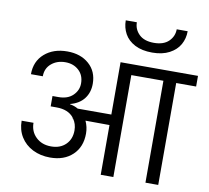

<svg xmlns="http://www.w3.org/2000/svg" viewBox="-102 -1128 1353 1243"><g transform="rotate(10 574.0 -506.5)"><path d="M1148 -670H1017V0H933V-670H722V0H639V-327L481 -328Q499 -289 499 -246Q499 -158 443.5 -105.5Q388 -53 296 -53Q232 -53 181.5 -78.5Q131 -104 102.5 -150Q74 -196 74 -256H152Q152 -199 190.5 -162Q229 -125 290 -125Q350 -125 386 -160.5Q422 -196 422 -253Q422 -296 399 -328H396L395 -334Q358 -380 282 -380H243V-448H282Q343 -448 377 -481.5Q411 -515 411 -560Q411 -614 376 -646Q341 -678 288 -678Q233 -678 196 -646.5Q159 -615 159 -563H81Q81 -648 139 -698.5Q197 -749 288 -749Q376 -749 431 -700.5Q486 -652 486 -571Q486 -513 454.5 -472.5Q423 -432 364 -417V-415Q392 -411 418 -396H639V-740H1148ZM1032 -1013Q1032 -965 1010 -925.5Q988 -886 942 -861.5Q896 -837 829 -837Q761 -837 715 -861Q669 -885 647 -925Q625 -965 625 -1013H698Q698 -967 731.5 -934Q765 -901 829 -901Q893 -901 926.5 -934Q960 -967 960 -1013Z"/></g></svg>

Font: DVN-Poppins
Style: Regular
Weight: 400
Designer: Ninad Kale (Devanagari), Jonny Pinhorn (Latin)
Foundry: Indian Type Foundry
Version: 4.004